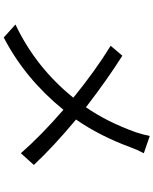

<svg xmlns="http://www.w3.org/2000/svg" viewBox="84 -884 831 1040"><g transform="rotate(90 500.0 -364.5)"><path d="M716.8 -759.8 810.5 -727.5Q791 -691.4 778.3 -655.3Q716.8 -488.3 627.9 -360.4Q775.4 -237.3 874 -131.8L810.5 -61.5Q713.9 -171.9 575.2 -292Q406.2 -84 183.6 31.2L113.3 -32.2Q345.7 -142.6 509.8 -345.7Q362.3 -465.8 228.5 -547.9L282.2 -611.3Q406.2 -533.2 561.5 -414.1Q641.6 -529.3 697.3 -685.5Q710 -723.6 716.8 -759.8Z"/></g></svg>

Font: Gen Shin Gothic Regular
Style: Regular
Weight: 400
Designer: [Source Han Sans]
Ryoko NISHIZUKA  (kana & ideographs); Paul D. Hunt (Latin, Greek & Cyrillic); Wenlong ZHANG  (bopomofo
Version: Version 1.002.20150607